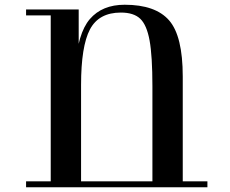

<svg xmlns="http://www.w3.org/2000/svg" viewBox="-20 -790 970 810"><path d="M751 -467V0H623V-426Q623 -554 611 -619.5Q599 -685 571.5 -711Q544 -737 490 -737Q397 -737 359.5 -666Q322 -595 322 -431L298 -503Q307 -649 359 -709.5Q411 -770 506 -770Q636 -770 693.5 -704Q751 -638 751 -467ZM322 0H194V-750H312V-585L322 -565ZM246 0H90V-25H246ZM90 -725V-750H246V-725ZM485 -25V0H299V-25ZM683 0H385V-25H683ZM855 -25V0H720V-25Z"/></svg>

Font: Solide Mirage
Style: Mono
Weight: 400
Width: 6
Designer: Jérémy Landes
Foundry: Velvetyne Type Foundry
Version: Version 1.1